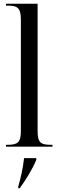

<svg xmlns="http://www.w3.org/2000/svg" viewBox="-20 -780 310 1021"><path d="M12 0H259V-10H250C194 -10 180 -23 180 -86V-760H12V-750H24C69 -750 91 -740 91 -678V-84C91 -23 75 -10 20 -10H12ZM77 212V221H85C116 178 152 121 173 70V61H108C102 114 92 160 77 212Z"/></svg>

Font: Noto Serif Display Condensed
Style: Regular
Weight: 400
Width: 3
Designer: Monotype Design Team
Foundry: Monotype Imaging Inc.
Version: Version 2.009